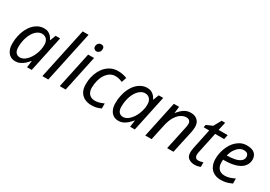

<svg xmlns="http://www.w3.org/2000/svg" viewBox="16 -1614 3484 2479"><g transform="rotate(30 1757.5 -375.0)"><path d="M193 10C164 10 139 3 118 -11C96 -24 79 -45 67 -72C54 -99 48 -133 48 -173C48 -213 52 -251 61 -289C69 -326 81 -360 96 -391C111 -422 130 -450 152 -473C173 -496 198 -514 225 -527C252 -540 280 -546 311 -546C334 -546 355 -542 373 -533C390 -524 405 -513 417 -499C429 -485 439 -470 446 -453H451L483 -536H550L436 0H366L379 -99H375C360 -80 343 -62 324 -45C305 -28 285 -15 264 -5C242 5 218 10 193 10ZM222 -63C247 -63 271 -72 295 -90C318 -108 340 -132 359 -163C378 -194 393 -228 403 -266C408 -285 412 -303 414 -320C415 -336 416 -351 416 -365C416 -396 407 -422 390 -442C373 -462 349 -472 320 -472C299 -472 280 -467 262 -456C243 -445 226 -431 211 -412C196 -393 183 -370 172 -345C161 -320 153 -292 147 -263C141 -233 138 -202 138 -171C138 -135 145 -108 160 -90C175 -72 195 -63 222 -63Z M683 0H595L757 -760H845L683 0Z M942 0H854L968 -536H1056L942 0ZM1039 -625C1025 -625 1014 -629 1005 -638C996 -646 991 -657 991 -672C991 -683 993 -694 998 -704C1003 -713 1009 -721 1018 -727C1027 -733 1037 -736 1050 -736C1065 -736 1077 -732 1085 -724C1092 -716 1096 -705 1096 -691C1096 -670 1090 -654 1078 -643C1066 -631 1053 -625 1039 -625Z M1331 10C1292 10 1257 3 1227 -12C1197 -27 1174 -49 1157 -79C1140 -108 1132 -145 1132 -190C1132 -229 1136 -266 1145 -301C1153 -336 1165 -368 1181 -398C1197 -428 1216 -454 1239 -476C1262 -498 1288 -515 1317 -528C1346 -540 1377 -546 1412 -546C1435 -546 1459 -544 1482 -539C1505 -534 1526 -528 1545 -520L1520 -447C1507 -453 1491 -459 1473 -464C1454 -469 1434 -472 1413 -472C1384 -472 1358 -464 1335 -450C1312 -435 1292 -414 1275 -389C1258 -363 1245 -333 1236 -299C1227 -265 1222 -229 1222 -191C1222 -164 1227 -141 1236 -122C1245 -103 1259 -88 1277 -78C1294 -68 1315 -63 1340 -63C1363 -63 1386 -66 1407 -73C1428 -80 1448 -87 1469 -96V-22C1450 -13 1430 -5 1407 1C1384 7 1358 10 1331 10Z M1730 10C1701 10 1676 3 1655 -11C1633 -24 1616 -45 1604 -72C1591 -99 1585 -133 1585 -173C1585 -213 1589 -251 1598 -289C1606 -326 1618 -360 1633 -391C1648 -422 1667 -450 1689 -473C1710 -496 1735 -514 1762 -527C1789 -540 1817 -546 1848 -546C1871 -546 1892 -542 1910 -533C1927 -524 1942 -513 1954 -499C1966 -485 1976 -470 1983 -453H1988L2020 -536H2087L1973 0H1903L1916 -99H1912C1897 -80 1880 -62 1861 -45C1842 -28 1822 -15 1801 -5C1779 5 1755 10 1730 10ZM1759 -63C1784 -63 1808 -72 1832 -90C1855 -108 1877 -132 1896 -163C1915 -194 1930 -228 1940 -266C1945 -285 1949 -303 1951 -320C1952 -336 1953 -351 1953 -365C1953 -396 1944 -422 1927 -442C1910 -462 1886 -472 1857 -472C1836 -472 1817 -467 1799 -456C1780 -445 1763 -431 1748 -412C1733 -393 1720 -370 1709 -345C1698 -320 1690 -292 1684 -263C1678 -233 1675 -202 1675 -171C1675 -135 1682 -108 1697 -90C1712 -72 1732 -63 1759 -63Z M2223 0H2129L2244 -539H2322L2311 -440H2312C2325 -457 2340 -473 2357 -490C2374 -507 2393 -521 2416 -532C2439 -543 2464 -549 2493 -549C2522 -549 2546 -544 2567 -533C2588 -522 2603 -507 2615 -487C2626 -467 2631 -443 2631 -414C2631 -399 2630 -383 2628 -367C2625 -351 2623 -337 2620 -325L2549 0H2455L2527 -337C2530 -352 2533 -365 2535 -376C2536 -386 2537 -396 2537 -405C2537 -426 2531 -442 2520 -453C2509 -464 2492 -469 2469 -469C2447 -469 2423 -461 2398 -446C2372 -431 2348 -406 2326 -371C2303 -336 2286 -290 2273 -231L2223 0Z M2869 10C2833 10 2803 1 2778 -16C2753 -33 2741 -64 2741 -107C2741 -117 2742 -128 2744 -141C2745 -153 2747 -165 2750 -178L2811 -469H2728L2736 -509L2826 -547L2888 -658H2940L2913 -536H3048L3034 -469H2900L2838 -177C2836 -168 2834 -159 2832 -148C2830 -137 2829 -126 2829 -117C2829 -102 2833 -89 2842 -78C2850 -67 2863 -62 2882 -62C2894 -62 2906 -63 2917 -66C2928 -68 2940 -71 2953 -75V-8C2945 -4 2933 0 2916 4C2899 8 2884 10 2869 10Z M3258 10C3217 10 3182 2 3153 -15C3124 -31 3102 -54 3087 -85C3072 -115 3064 -151 3064 -192C3064 -235 3070 -277 3083 -319C3095 -360 3113 -398 3136 -433C3159 -467 3188 -494 3221 -515C3254 -536 3291 -546 3332 -546C3383 -546 3421 -535 3447 -513C3472 -491 3485 -460 3485 -421C3485 -395 3479 -371 3467 -348C3455 -325 3436 -304 3411 -287C3386 -270 3353 -256 3314 -247C3275 -237 3227 -232 3172 -232H3155C3154 -226 3154 -220 3154 -213C3153 -206 3153 -200 3153 -195C3153 -154 3163 -122 3183 -99C3203 -75 3233 -63 3274 -63C3299 -63 3323 -67 3346 -74C3369 -81 3393 -91 3420 -104V-29C3395 -18 3370 -8 3346 -1C3321 6 3292 10 3258 10ZM3168 -303H3175C3215 -303 3252 -307 3286 -314C3320 -321 3347 -332 3368 -349C3389 -365 3399 -387 3399 -414C3399 -431 3393 -446 3382 -457C3370 -468 3352 -473 3327 -473C3306 -473 3285 -466 3264 -453C3243 -440 3225 -420 3208 -395C3191 -370 3178 -339 3168 -303Z"/></g></svg>

Font: NameLogos Sans
Style: Italic
Weight: 500
Version: Version 0.1